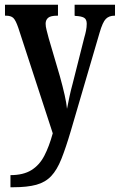

<svg xmlns="http://www.w3.org/2000/svg" viewBox="-20 -556 504 808"><path d="M24 181Q78 181 112 160Q146 139 166.5 99.5Q187 60 202 5L57 -439Q46 -471 36 -480.5Q26 -490 5 -490H1V-536H224V-490H221Q193 -490 182.5 -481Q172 -472 172 -456Q172 -445 176 -429.5Q180 -414 185 -395L232 -235Q244 -192 252 -156.5Q260 -121 262 -98Q267 -124 272.5 -150Q278 -176 286 -205L335 -399Q339 -412 342 -427Q345 -442 345 -456Q345 -475 333.5 -481.5Q322 -488 297 -489L294 -490V-536H464V-490H462Q439 -490 425.5 -476.5Q412 -463 399 -418L278 -5Q257 66 238.5 112.5Q220 159 195.5 185Q171 211 133 221.5Q95 232 36 232H24Z"/></svg>

Font: Noto Serif Thai ExtraCondensed SemiBold
Style: Regular
Weight: 600
Width: 2
Designer: Monotype Design Team
Foundry: Monotype Imaging Inc.
Version: Version 2.001; ttfautohint (v1.8.4.7-5d5b)